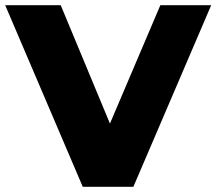

<svg xmlns="http://www.w3.org/2000/svg" viewBox="-34 -720 834 740"><path d="M285 0 -14 -700H200L452 -94H326L584 -700H780L480 0Z"/></svg>

Font: MOST Montserrat ExtraBold
Style: Regular
Weight: 800
Designer: Julieta Ulanovsky
Foundry: Julieta Ulanovsky
Version: Version 8.000;March 11, 2024;FontCreator 15.0.0.2926 64-bit